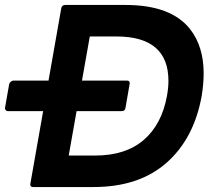

<svg xmlns="http://www.w3.org/2000/svg" viewBox="-90 -754 874 774"><path d="M401 -306H-59Q-63 -306 -66.5 -309.5Q-70 -313 -70 -318L-53 -415Q-52 -420 -46.5 -424.5Q-41 -429 -37 -429H423Q433 -429 433 -418L416 -320Q414 -306 401 -306ZM294 -127Q416 -127 489 -189.5Q562 -252 583 -367Q589 -400 589 -428Q589 -607 379 -607H272L187 -127ZM287 0H43Q32 0 32 -11L157 -721Q159 -733 172 -734H416Q599 -734 676 -637Q731 -567 731 -458Q731 -416 723 -367Q692 -195 581 -97.5Q470 0 287 0Z"/></svg>

Font: YamahaIndonesia935. App
Style: Bold Italic
Weight: 700
Italic angle: -10°
Designer: Dalton Maag Ltd
Foundry: Dalton Maag Ltd
Version: Version 1.002; January 01, 2024; Regular/Italic